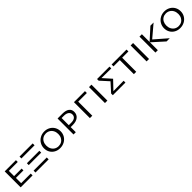

<svg xmlns="http://www.w3.org/2000/svg" viewBox="542 -2216 3965 3965"><g transform="rotate(-45 2525.0 -233.0)"><path d="M439 -54V0H91V-466H419V-413H159V-260H379V-207H159V-54Z M524 -466H908V-411H524ZM534 -261H898V-207H534ZM524 -55H908V0H524Z M1001 -228Q1001 -296 1033.5 -351.5Q1066 -407 1123 -439.5Q1180 -472 1251 -472Q1320 -472 1375.5 -441Q1431 -410 1462.5 -356Q1494 -302 1494 -235Q1494 -166 1460.5 -111Q1427 -56 1369.5 -25Q1312 6 1242 6Q1173 6 1118 -24.5Q1063 -55 1032 -108.5Q1001 -162 1001 -228ZM1420 -229Q1420 -285 1397.5 -328.5Q1375 -372 1335 -396Q1295 -420 1245 -420Q1196 -420 1157 -397Q1118 -374 1096 -331.5Q1074 -289 1074 -235Q1074 -180 1096.5 -137Q1119 -94 1158.5 -70Q1198 -46 1249 -46Q1299 -46 1337.5 -69Q1376 -92 1398 -133.5Q1420 -175 1420 -229Z M1977 -318Q1977 -240 1920 -194.5Q1863 -149 1763 -149H1701V0H1635V-466H1780Q1874 -466 1925.5 -428Q1977 -390 1977 -318ZM1912 -308Q1912 -357 1874 -385.5Q1836 -414 1769 -414H1701V-205H1774Q1839 -205 1875.5 -231.5Q1912 -258 1912 -308Z M2435 -411H2183V0H2113V-466H2435Z M2553 -466H2624V0H2553Z M3151 -413 2866 -416 3027 -236 2850 -50 3151 -53V0H2782V-49L2952 -237L2787 -419L2788 -466H3151Z M3649 -411H3466V0H3397V-411H3213V-466H3649Z M3769 -466H3840V0H3769Z M4352 0 4097 -230V0H4027V-466H4097V-240L4346 -466H4439L4171 -239L4446 0Z M4507 -228Q4507 -296 4539.5 -351.5Q4572 -407 4629 -439.5Q4686 -472 4757 -472Q4826 -472 4881.5 -441Q4937 -410 4968.5 -356Q5000 -302 5000 -235Q5000 -166 4966.5 -111Q4933 -56 4875.5 -25Q4818 6 4748 6Q4679 6 4624 -24.5Q4569 -55 4538 -108.5Q4507 -162 4507 -228ZM4926 -229Q4926 -285 4903.5 -328.5Q4881 -372 4841 -396Q4801 -420 4751 -420Q4702 -420 4663 -397Q4624 -374 4602 -331.5Q4580 -289 4580 -235Q4580 -180 4602.5 -137Q4625 -94 4664.5 -70Q4704 -46 4755 -46Q4805 -46 4843.5 -69Q4882 -92 4904 -133.5Q4926 -175 4926 -229Z"/></g></svg>

Font: Ysabeau SC
Style: Regular
Weight: 400
Designer: Christian Thalmann (Catharsis Fonts)
Version: Version 0.003